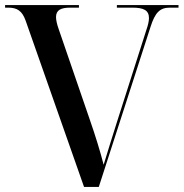

<svg xmlns="http://www.w3.org/2000/svg" viewBox="-20 -734 721 754"><path d="M81 -652 310 0H368L571 -628C589 -685 608 -704 647 -704H681V-714H439V-704H500C545 -704 565 -693 565 -663C565 -650 561 -634 554 -614L439 -254C422 -200 402 -137 387 -87C374 -138 355 -200 332 -266L210 -621C204 -638 200 -655 200 -667C200 -695 220 -704 256 -704H290V-714H0V-704H12C47 -704 67 -692 81 -652Z"/></svg>

Font: Noto Serif Display Medium
Style: Regular
Weight: 500
Designer: Monotype Design Team
Foundry: Monotype Imaging Inc.
Version: Version 2.009